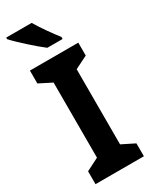

<svg xmlns="http://www.w3.org/2000/svg" viewBox="-237 -989 835 1045"><g transform="rotate(-30 181.0 -467.0)"><path d="M167 -934H7V-924C40 -887 128 -808 173 -774H269V-787C241 -822 192 -890 167 -934ZM333 0V-81L253 -121V-593L333 -633V-714H29V-633L108 -593V-121L29 -81V0Z"/></g></svg>

Font: Noto Sans Gurmukhi SemiCondensed
Style: Bold
Weight: 700
Width: 4
Designer: Jelle Bosma - Monotype Design Team
Foundry: Monotype Imaging Inc.
Version: Version 2.004